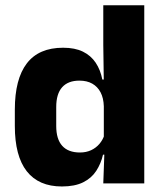

<svg xmlns="http://www.w3.org/2000/svg" viewBox="-20 -680 606 712"><path d="M209.5 11.5Q123.5 11.5 79.2 -45Q35 -101.5 35 -213V-273.5Q35 -387 79.5 -445Q124 -503 214 -503Q258 -503 287.5 -488.5Q317 -474 334.8 -447.5Q352.5 -421 359.5 -385H401L365 -286Q364 -316.5 353 -337.5Q342 -358.5 322.2 -369.8Q302.5 -381 274.5 -381Q232.5 -381 210.5 -356.5Q188.5 -332 188.5 -283V-212.5Q188.5 -164 210.8 -139.2Q233 -114.5 276.5 -114.5Q299.5 -114.5 317.8 -123Q336 -131.5 348.8 -146.5Q361.5 -161.5 367.5 -180.5L405 -106.5H362Q354.5 -73.5 337 -46.5Q319.5 -19.5 288.5 -4Q257.5 11.5 209.5 11.5ZM363 0 367.5 -124.5 365 -150.5V-349.5V-371L363 -513.5V-660.5H515V0Z"/></svg>

Font: Anek Bangla Medium
Style: Bold
Weight: 700
Version: Version 1.003